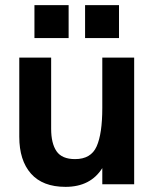

<svg xmlns="http://www.w3.org/2000/svg" viewBox="-20 -717 604 747"><path d="M55 -185V-493H179V-216Q179 -159 200 -128.5Q221 -98 272 -98Q334 -98 356 -147.5Q378 -197 378 -297V-493H502V0H378V-63Q332 10 235 10Q146 10 100.5 -41.5Q55 -93 55 -185ZM311 -697H443V-569H311ZM114 -697H247V-569H114Z"/></svg>

Font: Hanken Grotesk
Style: Bold
Weight: 700
Designer: Alfredo Marco Pradil
Foundry: Hanken Design Co.
Version: Version 3.014